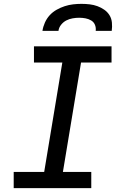

<svg xmlns="http://www.w3.org/2000/svg" viewBox="-20 -975 640 995"><path d="M51 0V-84H209L303 -651H156V-735H558V-651H400L306 -84H453V0ZM200 -815Q203 -836 212.5 -857.5Q222 -879 237.5 -896Q253 -913 273.5 -924.5Q294 -936 315.5 -943Q337 -950 359 -952.5Q381 -955 402 -955Q424 -955 445 -952.5Q466 -950 485 -943Q504 -936 520.5 -924.5Q537 -913 547.5 -896Q558 -879 560 -857.5Q562 -836 559 -815H476Q478 -832 472 -846.5Q466 -861 452.5 -869Q439 -877 423 -880Q407 -883 390 -883Q374 -883 356.5 -880Q339 -877 323.5 -869Q308 -861 296.5 -846.5Q285 -832 283 -815Z"/></svg>

Font: Iosevka SS04 Medium Extended
Style: Italic
Weight: 500
Width: 7
Italic angle: -9°
Monospace: yes
Designer: Belleve Invis
Foundry: Belleve Invis
Version: Version 19.0.0; ttfautohint (v1.8.4)